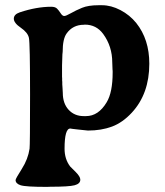

<svg xmlns="http://www.w3.org/2000/svg" viewBox="-20 -504 636 739"><path d="M413.1 -236.3 412.1 -263.2Q412.1 -325.7 377 -373.5Q350.6 -409.2 306.6 -409.2L302.7 -408.7Q260.3 -408.7 236.3 -375Q221.2 -354 221.2 -304.2L220.2 -294.9L218.8 -252V-208L219.2 -203.1V-193.8L219.7 -189Q219.7 -184.1 219.7 -179.2L220.7 -165L221.7 -146.5Q221.7 -106 244.1 -81.5Q266.6 -57.1 302.2 -57.1H311Q358.9 -57.1 390.6 -110.4Q413.6 -148.4 413.6 -225.1V-231ZM228.5 68.4Q228.5 108.4 250 136.7L271.5 158.2Q289.1 175.8 289.1 187.5Q289.1 203.1 267.3 209Q245.6 214.8 173.8 214.8L161.1 215.3Q78.6 215.3 59.3 209Q40 202.6 40 189Q40 183.6 64 146Q87.9 108.4 93.8 68.4Q95.7 55.2 95.7 -141.1Q95.7 -337.4 91.3 -358.2Q86.9 -378.9 60.1 -397.2Q33.2 -415.5 33.2 -432.1Q33.2 -448.7 56.2 -456.5Q120.6 -478 177.2 -478Q192.4 -478 199.5 -470.9Q206.5 -463.9 213.4 -453.1Q220.2 -442.4 227.1 -442.4Q233.9 -442.4 252.7 -453.1Q271.5 -463.9 295.7 -473.9Q319.8 -483.9 359.4 -483.9H372.6Q407.7 -483.9 443.6 -465.1Q479.5 -446.3 504.4 -415.5Q554.7 -352.5 554.7 -258.8Q554.7 -143.1 487.3 -70.3Q452.1 -32.2 411.1 -16.8Q370.1 -1.5 318.4 -1.5Q317.9 -1.5 281.2 -5.4L260.3 -7.8L250.5 -9.3Q228.5 -9.3 228.5 68.4Z"/></svg>

Font: Averia Serif Libre
Style: Bold
Weight: 700
Version: Version 1.002